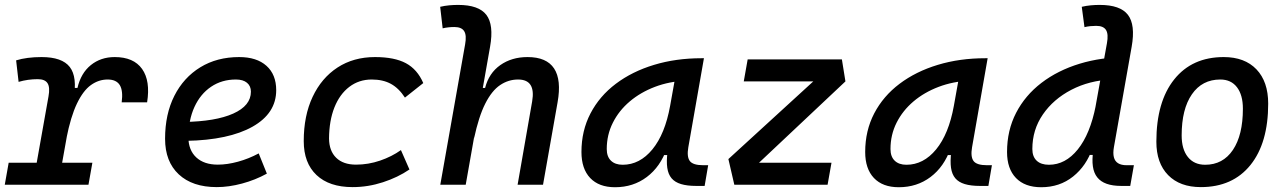

<svg xmlns="http://www.w3.org/2000/svg" viewBox="-27 -763 5321 793"><path d="M108.4 0 173.3 -364.7Q180.2 -402.3 169.4 -419.2Q158.7 -436 128.9 -436Q87.9 -436 49.8 -424.8L39.6 -513.7Q61.5 -520.5 87.9 -523.9Q114.3 -527.3 144.5 -527.3Q229.5 -527.3 261.2 -486.3Q293 -445.3 276.9 -355L213.4 0ZM-7.3 0 8.8 -90.8H354.5L338.4 0ZM247.1 -190.4 271.5 -399.9H293Q307.1 -460.9 348.1 -494.1Q389.2 -527.3 446.8 -527.3Q524.9 -527.3 559.8 -478.3Q594.7 -429.2 580.6 -340.3H475.6Q481.9 -388.2 467.8 -411.4Q453.6 -434.6 417.5 -434.6Q380.4 -434.6 348.4 -411.6Q316.4 -388.7 290.8 -335.2Q265.1 -281.7 247.1 -190.4Z M872.6 -83Q911.6 -83 956.1 -95.2Q1000.5 -107.4 1041.5 -129.4L1075.2 -45.9Q1027.3 -19.5 972.7 -4.9Q918 9.8 868.2 9.8Q767.6 9.8 711.2 -43Q654.8 -95.7 654.8 -189.9Q654.8 -291.5 693.1 -367.2Q731.4 -442.9 800.3 -485.1Q869.1 -527.3 960.9 -527.3Q1033.2 -527.3 1073.5 -491.2Q1113.8 -455.1 1113.8 -390.6Q1113.8 -294.9 1015.9 -239.7Q918 -184.6 742.7 -181.2L732.4 -259.3Q863.3 -261.2 936.3 -293.9Q1009.3 -326.7 1009.3 -384.3Q1009.3 -407.7 993.2 -421.1Q977.1 -434.6 947.3 -434.6Q889.2 -434.6 845 -404.8Q800.8 -375 776.1 -321.3Q751.5 -267.6 751 -195.8Q751.5 -142.6 783.7 -112.8Q815.9 -83 872.6 -83Z M1443.4 -83Q1494.1 -83 1542.7 -99.6Q1591.3 -116.2 1628.9 -143.1L1664.1 -63Q1616.2 -30.3 1554.7 -10.3Q1493.2 9.8 1429.2 9.8Q1333 9.8 1280.3 -40Q1227.5 -89.8 1227.5 -180.2Q1227.5 -285.2 1264.2 -363Q1300.8 -440.9 1366.9 -484.1Q1433.1 -527.3 1522 -527.3Q1602.1 -527.3 1649.4 -502Q1696.8 -476.6 1721.2 -419.9L1645.5 -359.9Q1620.1 -398.9 1587.4 -416.7Q1554.7 -434.6 1508.3 -434.6Q1455.6 -434.6 1415.8 -404.3Q1376 -374 1354.2 -319.3Q1332.5 -264.6 1332 -190.9Q1332.5 -139.6 1361.6 -111.3Q1390.6 -83 1443.4 -83Z M2110.8 0 2170.9 -344.2Q2178.7 -389.2 2164.3 -411.9Q2149.9 -434.6 2112.8 -434.6Q2072.8 -434.6 2038.6 -411.6Q2004.4 -388.7 1977.3 -335.2Q1950.2 -281.7 1930.7 -190.4L1955.1 -399.9H1976.6Q1992.2 -460.9 2039.3 -494.1Q2086.4 -527.3 2151.9 -527.3Q2230.5 -527.3 2261.5 -480.2Q2292.5 -433.1 2275.9 -340.3L2215.8 0ZM1791.5 0 1894 -579.6Q1900.9 -617.2 1890.1 -634.3Q1879.4 -651.4 1849.6 -651.4Q1837.4 -651.4 1825.4 -650.1Q1813.5 -648.9 1801.3 -646L1791 -734.9Q1809.6 -739.3 1828.1 -741Q1846.7 -742.7 1865.2 -742.7Q1950.2 -742.7 1981.7 -701.7Q2013.2 -660.6 1997.1 -569.8L1896.5 0Z M2513.2 10.3Q2446.8 10.3 2410.6 -27.8Q2374.5 -65.9 2374.5 -135.3Q2374.5 -223.1 2411.9 -294.7Q2449.2 -366.2 2516.6 -417Q2584 -467.8 2674.3 -495.1Q2764.6 -522.5 2870.6 -522.5H2880.4L2815.9 -154.8Q2809.1 -115.7 2822 -98.1Q2835 -80.6 2877.9 -80.6H2897.9L2883.3 4.9H2848.6Q2811 4.9 2785.9 -2.7Q2760.7 -10.3 2746.8 -26.6Q2732.9 -43 2729 -69.8Q2725.1 -96.7 2730 -135.3L2758.3 -122.6H2701.7L2727.5 -150.9Q2700.7 -74.2 2644.5 -32Q2588.4 10.3 2513.2 10.3ZM2544.9 -82.5Q2615.2 -82.5 2667.5 -146Q2719.7 -209.5 2740.7 -325.7L2766.1 -467.3L2805.7 -429.7Q2737.3 -426.8 2678 -404.3Q2618.7 -381.8 2574 -344Q2529.3 -306.2 2504.2 -256.1Q2479 -206.1 2479 -147.5Q2479 -116.2 2496.3 -99.4Q2513.7 -82.5 2544.9 -82.5Z M3464.8 -426.8 3068.4 -53.7 2981.4 -106 3395 -484.4ZM3407.2 -90.8 3391.1 0H3005.9L2981.4 -106L3011.7 -90.8ZM3464.8 -426.8H3044.9L3061 -517.6H3450.2Z M3685.1 10.3Q3618.7 10.3 3582.5 -27.8Q3546.4 -65.9 3546.4 -135.3Q3546.4 -223.1 3583.7 -294.7Q3621.1 -366.2 3688.5 -417Q3755.9 -467.8 3846.2 -495.1Q3936.5 -522.5 4042.5 -522.5H4052.2L3987.8 -154.8Q3981 -115.7 3993.9 -98.1Q4006.8 -80.6 4049.8 -80.6H4069.8L4055.2 4.9H4020.5Q3982.9 4.9 3957.8 -2.7Q3932.6 -10.3 3918.7 -26.6Q3904.8 -43 3900.9 -69.8Q3897 -96.7 3901.9 -135.3L3930.2 -122.6H3873.5L3899.4 -150.9Q3872.6 -74.2 3816.4 -32Q3760.3 10.3 3685.1 10.3ZM3716.8 -82.5Q3787.1 -82.5 3839.4 -146Q3891.6 -209.5 3912.6 -325.7L3938 -467.3L3977.5 -429.7Q3909.2 -426.8 3849.9 -404.3Q3790.5 -381.8 3745.8 -344Q3701.2 -306.2 3676 -256.1Q3650.9 -206.1 3650.9 -147.5Q3650.9 -116.2 3668.2 -99.4Q3685.5 -82.5 3716.8 -82.5Z M4273.4 10.3Q4206.1 10.3 4169.2 -27.8Q4132.3 -65.9 4132.3 -135.3Q4132.3 -224.6 4169.7 -296.9Q4207 -369.1 4274.4 -420.7Q4341.8 -472.2 4432.1 -499.8Q4522.5 -527.3 4628.4 -527.3H4637.2L4563.5 -434.6Q4472.2 -430.7 4397.9 -392.1Q4323.7 -353.5 4280.3 -290.3Q4236.8 -227.1 4236.8 -147.5Q4236.8 -116.2 4254.6 -99.4Q4272.5 -82.5 4305.2 -82.5Q4373.5 -82.5 4424.6 -146Q4475.6 -209.5 4498.5 -325.7L4492.7 -123H4436L4484.9 -150.9Q4460.4 -78.1 4405 -33.9Q4349.6 10.3 4273.4 10.3ZM4604 4.9Q4568.4 4.9 4543.7 -3.9Q4519 -12.7 4504.9 -30.5Q4490.7 -48.3 4486.8 -75.9Q4482.9 -103.5 4488.3 -141.1L4494.1 -302.2L4544.9 -584.5Q4551.8 -622.1 4541 -639.2Q4530.3 -656.2 4500.5 -656.2Q4488.3 -656.2 4476.3 -655Q4464.4 -653.8 4452.1 -650.9L4440.9 -734.9Q4459.5 -739.3 4478 -741Q4496.6 -742.7 4515.1 -742.7Q4600.1 -742.7 4631.6 -701.7Q4663.1 -660.6 4647 -569.8L4573.7 -155.3Q4569.3 -130.4 4573.5 -113.8Q4577.6 -97.2 4590.8 -88.9Q4604 -80.6 4626.5 -80.6H4656.2L4641.1 4.9Z M4932.6 9.8Q4846.2 9.8 4797.6 -39.8Q4749 -89.4 4749 -177.7Q4749 -342.8 4822.8 -435.1Q4896.5 -527.3 5027.3 -527.3Q5113.8 -527.3 5162.4 -476.6Q5210.9 -425.8 5210.9 -335Q5210.9 -172.4 5137.5 -81.3Q5064 9.8 4932.6 9.8ZM4950.7 -82.5Q5023.9 -82.5 5065.2 -143.8Q5106.4 -205.1 5106.4 -314Q5106.4 -370.6 5082 -402.6Q5057.6 -434.6 5013.2 -434.6Q4938 -434.6 4895.8 -373.5Q4853.5 -312.5 4853.5 -203.6Q4853.5 -146.5 4879.2 -114.5Q4904.8 -82.5 4950.7 -82.5Z"/></svg>

Font: Cascadia Mono NF
Style: Italic
Weight: 400
Italic angle: -10°
Monospace: yes
Designer: Aaron Bell
Foundry: Saja Typeworks
Version: Version 2404.023